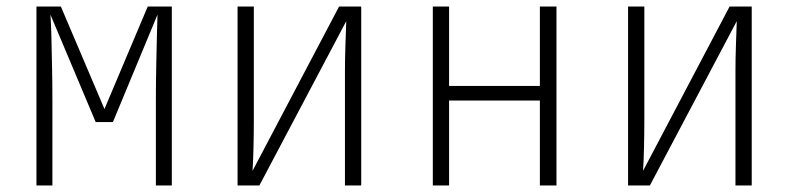

<svg xmlns="http://www.w3.org/2000/svg" viewBox="-20 -570 2440 590"><path d="M92 0V-550H167L301 -235L434 -550H508V0H459V-260Q459 -311 460 -361.5Q461 -412 462 -455Q463 -498 464 -525L327 -195H274L135 -525Q137 -498 138 -455Q139 -412 140 -361.5Q141 -311 141 -260V0Z M710 0V-550H760V-200Q760 -162 759 -117.5Q758 -73 756 -45L1022 -550H1090V0H1040V-350Q1040 -388 1041.5 -432.5Q1043 -477 1044 -505L777 0Z M1310 0V-550H1360V-306H1639V-550H1690V0H1639V-261H1360V0Z M1910 0V-550H1960V-200Q1960 -162 1959 -117.5Q1958 -73 1956 -45L2222 -550H2290V0H2240V-350Q2240 -388 2241.5 -432.5Q2243 -477 2244 -505L1977 0Z"/></svg>

Font: JetBrains Mono NL Thin
Style: Regular
Weight: 100
Monospace: yes
Designer: Philipp Nurullin, Konstantin Bulenkov
Foundry: JetBrains
Version: Version 2.305; ttfautohint (v1.8.4.7-5d5b)